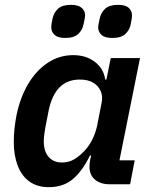

<svg xmlns="http://www.w3.org/2000/svg" viewBox="-20 -762 629 794"><path d="M518 0H432Q396 0 373 -19Q350 -38 350 -73Q350 -80 351 -88.5Q352 -97 353 -102L357 -119H352Q321 -55 281.5 -21.5Q242 12 182 12Q134 12 101.5 -11.5Q69 -35 53 -77.5Q37 -120 37 -174Q37 -204 40 -231Q43 -258 48 -284Q63 -358 96 -414Q129 -470 177 -502Q225 -534 283 -534Q336 -534 372.5 -506Q409 -478 415 -433H420L438 -522H559L474 -99H537ZM236 -90Q266 -90 289 -104.5Q312 -119 330 -139Q350 -160 363.5 -188.5Q377 -217 383 -249L400 -336Q406 -363 396.5 -385Q387 -407 365.5 -420Q344 -433 310 -433Q258 -433 226 -400.5Q194 -368 181 -304L167 -232Q165 -221 163 -205Q161 -189 161 -177Q161 -151 169.5 -131.5Q178 -112 195 -101Q212 -90 236 -90ZM250 -605Q220 -605 206 -617.5Q192 -630 192 -649Q192 -654 193 -662Q194 -670 197 -684Q202 -709 219.5 -725.5Q237 -742 273 -742Q304 -742 318 -729.5Q332 -717 332 -698Q332 -693 330.5 -685.5Q329 -678 326 -664Q322 -639 304 -622Q286 -605 250 -605ZM445 -605Q414 -605 400 -617.5Q386 -630 386 -649Q386 -654 387.5 -662Q389 -670 392 -684Q397 -709 414.5 -725.5Q432 -742 468 -742Q499 -742 512.5 -729.5Q526 -717 526 -698Q526 -693 525 -685.5Q524 -678 521 -664Q517 -639 499 -622Q481 -605 445 -605Z"/></svg>

Font: IBM Plex Sans SemiBold
Style: Italic
Weight: 600
Italic angle: -11.31°
Designer: Mike Abbink, Paul van der Laan, Pieter van Rosmalen
Foundry: Bold Monday
Version: Version 3.201